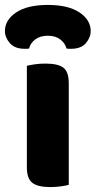

<svg xmlns="http://www.w3.org/2000/svg" viewBox="-53 -751 388 779"><path d="M56 -257H226V-1Q215 2 194.5 5Q174 8 150 8Q101 8 78.5 -9Q56 -26 56 -72ZM226 -211H56V-484Q67 -487 87.5 -490Q108 -493 132 -493Q182 -493 204 -476.5Q226 -460 226 -413ZM141 -606Q110 -606 90 -591Q70 -576 65 -554Q60 -553 56 -553Q52 -553 47 -553Q7 -553 -13 -576Q-33 -599 -33 -625Q-33 -670 12.5 -700.5Q58 -731 141 -731Q224 -731 269.5 -700.5Q315 -670 315 -625Q315 -599 295.5 -576Q276 -553 235 -553Q231 -553 226.5 -553Q222 -553 217 -554Q211 -576 191.5 -591Q172 -606 141 -606Z"/></svg>

Font: Baloo Bhaijaan 2 ExtraBold
Style: Regular
Weight: 800
Designer: Sanskriti Dholi, Noopur Datye and Ek Type
Foundry: Ek Type
Version: Version 1.701